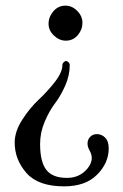

<svg xmlns="http://www.w3.org/2000/svg" viewBox="-20 -550 434 680"><path d="M213 -406Q190 -406 171 -424Q152 -442 152 -466Q152 -490 169 -510Q186 -530 212 -530Q235 -530 253.5 -511.5Q272 -493 272 -469Q272 -445 255.5 -425.5Q239 -406 213 -406ZM227 -320Q227 -282 210.5 -245.5Q194 -209 174.5 -183.5Q155 -158 138.5 -119.5Q122 -81 122 -40Q122 23 144 51.5Q166 80 217 80Q255 80 280 57Q305 34 305 9Q305 -3 297.5 -16.5Q290 -30 290 -41Q290 -56 299.5 -65.5Q309 -75 323 -75Q340 -75 352.5 -62.5Q365 -50 365 -24Q365 27 324 68.5Q283 110 207 110Q115 110 73.5 62.5Q32 15 32 -45Q32 -84 58.5 -125.5Q85 -167 116.5 -196.5Q148 -226 174.5 -260Q201 -294 201 -320Q201 -325 205.5 -329.5Q210 -334 214 -334Q218 -334 222.5 -329.5Q227 -325 227 -320Z"/></svg>

Font: Judson
Style: Regular
Weight: 400
Version: Version 20110429